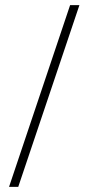

<svg xmlns="http://www.w3.org/2000/svg" viewBox="-20 -666 357 745"><path d="M288.1 -646 50.8 59.1H15.1L252 -646Z"/></svg>

Font: Linux Libertine Display G
Style: Regular
Weight: 400
Designer: Philipp H. Poll
Foundry: Philipp H. Poll
Version: Version 5.0.9